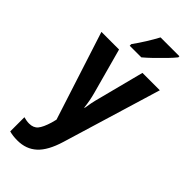

<svg xmlns="http://www.w3.org/2000/svg" viewBox="-313 -817 1109 1109"><g transform="rotate(45 241.0 -263.0)"><path d="M2 -547H146L222 -269Q236 -218 241 -168H244Q247 -190 252 -214.5Q257 -239 265 -268L337 -547H479L296 58Q267 154 220 197Q173 240 102 240Q83 240 67 238Q51 236 36 232V116Q46 119 58 121Q70 123 81 123Q116 123 134.5 101Q153 79 169 26L177 -5ZM420 -757Q405 -738 378.5 -710.5Q352 -683 322.5 -654.5Q293 -626 269 -606H174V-619Q200 -655 224 -693.5Q248 -732 266 -766H420Z"/></g></svg>

Font: Noto Sans Thai Cond
Style: Bold
Weight: 700
Width: 3
Designer: Monotype Design Team
Foundry: Monotype Imaging Inc.
Version: Version 2.002; ttfautohint (v1.8.4.7-5d5b)